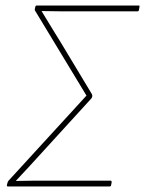

<svg xmlns="http://www.w3.org/2000/svg" viewBox="-20 -675 525 695"><path d="M9 0Q4 0 5 -5L7 -13Q8 -18 11 -21L293 -329L109 -633Q105 -638 106 -642L108 -651Q109 -655 113 -655H482Q486 -655 485 -651L483 -639Q482 -634 478 -634H270Q235 -634 201 -634Q167 -634 131 -635V-634Q148 -606 166 -576.5Q184 -547 202 -518L311 -337Q314 -332 314 -330V-327Q314 -323 311 -319L133 -124Q110 -98 86 -72.5Q62 -47 38 -21V-20Q70 -21 102 -21Q134 -21 165 -21H380Q385 -21 384 -14L382 -4Q381 0 377 0Z"/></svg>

Font: Sofia Sans Semi Condensed Thin
Style: Italic
Weight: 250
Italic angle: -9°
Version: Version 4.100